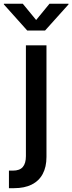

<svg xmlns="http://www.w3.org/2000/svg" viewBox="-66 -775 376 999"><path d="M68.8 -539.1H175.8V41.5Q175.8 93.8 156.2 130.1Q136.7 166.5 99.1 185.3Q61.5 204.1 6.8 204.1H-19.5V112.8H0.5Q36.6 112.8 52.7 93.8Q68.8 74.7 68.8 37.6ZM52.7 -755.4 122.1 -670.9 191.4 -755.4H290.5V-752L168.5 -616.2H75.7L-45.9 -752V-755.4Z"/></svg>

Font: Inter 18pt Medium
Style: Regular
Weight: 500
Designer: Rasmus Andersson
Foundry: rsms
Version: Version 4.001;git-66647c0bb